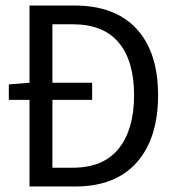

<svg xmlns="http://www.w3.org/2000/svg" viewBox="-20 -676 640 696"><path d="M87 0V-314H12V-370L87 -376V-656H249Q397 -656 475 -571.5Q553 -487 553 -331Q553 -174 475.5 -87Q398 0 253 0ZM170 -68H243Q355 -68 410.5 -137.5Q466 -207 466 -331Q466 -455 410.5 -521.5Q355 -588 243 -588H170V-376H314V-314H170Z"/></svg>

Font: SauceCodePro NFM
Style: Regular
Weight: 400
Monospace: yes
Designer: Paul D. Hunt, Teo Tuominen
Foundry: Adobe
Version: Version 2.042;hotconv 1.1.0;makeotfexe 2.6.0;Nerd Fonts 3.3.